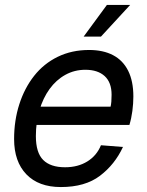

<svg xmlns="http://www.w3.org/2000/svg" viewBox="-20 -744 593 776"><path d="M226 12Q136 12 86.5 -39.5Q37 -91 37 -182Q37 -257 58 -322.5Q79 -388 118 -437.5Q157 -487 213.5 -514.5Q270 -542 340 -542Q397 -542 437 -521Q477 -500 498 -458Q519 -416 519 -354Q519 -326 515 -295.5Q511 -265 503 -239H112L128 -313H427Q429 -322 430 -333Q431 -344 431 -361Q431 -411 403 -436.5Q375 -462 325 -462Q281 -462 244 -441.5Q207 -421 180.5 -384.5Q154 -348 139.5 -299Q125 -250 125 -194Q125 -127 154.5 -97.5Q184 -68 243 -68Q295 -68 333 -91.5Q371 -115 388 -157L477 -150Q444 -79 384 -33.5Q324 12 226 12ZM318 -596 412 -724H506L388 -596Z"/></svg>

Font: Geist
Style: Italic
Weight: 400
Italic angle: -12°
Designer: Basement.studio, Andrés Briganti, Mateo Zaragoza
Foundry: Basement.studio, Vercel, Andrés Briganti, Guido Ferreyra, Mateo Zaragoza
Version: Version 1.500